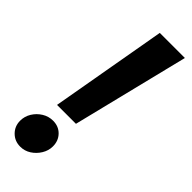

<svg xmlns="http://www.w3.org/2000/svg" viewBox="-241 -726 762 762"><g transform="rotate(45 140.0 -345.5)"><path d="M56 -210.8 142.3 -701.2H283.1L162.1 -210.8ZM69.7 9.8Q38.7 9.8 17.7 -11.2Q-3.3 -32.2 -3.3 -63Q-3.3 -87.4 9.6 -108.5Q22.5 -129.5 43.6 -142.5Q64.6 -155.5 89.4 -155.5Q120.7 -155.5 140.8 -135Q161 -114.4 161 -82.8Q161 -58.9 147.9 -37.6Q134.9 -16.4 114.5 -3.3Q94.1 9.8 69.7 9.8Z"/></g></svg>

Font: Red Hat Display VF
Style: Italic
Weight: 300
Italic angle: -12°
Designer: Pentagram, MCKL
Foundry: Pentagram, MCKL
Version: Version 1.010